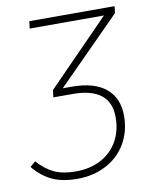

<svg xmlns="http://www.w3.org/2000/svg" viewBox="-86 -742 643 812"><g transform="rotate(-10 236.0 -336.0)"><path d="M459 -653 186 -378H224Q321 -378 371 -336.5Q421 -295 421 -219Q421 -152 390.5 -100Q360 -48 305 -19Q250 10 181 10Q116 10 72 -11Q28 -32 -6 -74L17 -94Q51 -56 88 -39Q125 -22 180 -22Q242 -22 288.5 -47Q335 -72 360 -116.5Q385 -161 385 -219Q385 -347 222 -347H140L144 -378L411 -651H92L96 -682H462Z"/></g></svg>

Font: FiraGO UltraLight
Style: Italic
Weight: 200
Italic angle: -8°
Designer: bBox Type GmbH
Foundry: bBox Type GmbH
Version: Version 1.001